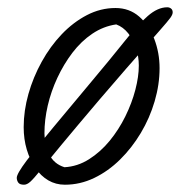

<svg xmlns="http://www.w3.org/2000/svg" viewBox="-20 -524 499 527"><path d="M418 -337Q418 -292 404.5 -246Q391 -200 366.5 -159Q342 -118 309.5 -86Q277 -54 238.5 -35.5Q200 -17 158 -17Q133 -17 112.5 -29Q92 -41 77 -63Q62 -85 53.5 -113.5Q45 -142 45 -175Q45 -220 58 -266Q71 -312 94.5 -354.5Q118 -397 149.5 -430Q181 -463 218.5 -482.5Q256 -502 297 -502Q335 -502 362 -478.5Q389 -455 403.5 -417Q418 -379 418 -337ZM102 -158Q102 -127 115 -100.5Q128 -74 157 -65Q193 -67 224.5 -87Q256 -107 281 -137.5Q306 -168 324 -204.5Q342 -241 351.5 -277.5Q361 -314 361 -344Q361 -369 353.5 -392Q346 -415 332 -432.5Q318 -450 299 -457Q264 -452 233.5 -431.5Q203 -411 179 -379.5Q155 -348 137.5 -310.5Q120 -273 111 -234Q102 -195 102 -158ZM454 -490Q454 -484 447.5 -475Q441 -466 419 -441Q318 -327 253 -250.5Q188 -174 149.5 -127.5Q111 -81 91.5 -57Q72 -33 63 -25Q54 -17 46 -17Q34 -17 30 -23Q26 -29 26 -36Q26 -47 53 -83Q80 -119 125.5 -173.5Q171 -228 226 -294Q284 -363 321 -409.5Q358 -456 385.5 -480Q413 -504 439 -504Q445 -504 449.5 -500.5Q454 -497 454 -490Z"/></svg>

Font: Kalam Variable Light
Style: Regular
Weight: 300
Designer: Lipi Raval, Jonny Pinhorn
Foundry: Indian Type Foundry
Version: Version 3.000